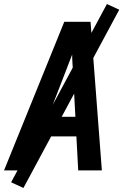

<svg xmlns="http://www.w3.org/2000/svg" viewBox="-30 -843 626 950"><path d="M-10 0H107L171 -168H348L357 0H474L418 -735H288ZM208 -265 295 -490Q303 -511 311 -531.5Q319 -552 327 -573Q327 -552 328.5 -531.5Q330 -511 331 -490L343 -265ZM86 87 560 -795 499 -823 25 59Z"/></svg>

Font: Iosevka Sparkle SmBdObl
Style: Regular
Weight: 600
Italic angle: -9°
Designer: Belleve Invis
Foundry: Belleve Invis
Version: Version 4.5.0; ttfautohint (v1.8.3)